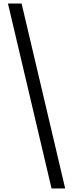

<svg xmlns="http://www.w3.org/2000/svg" viewBox="-20 -820 413 1084"><path d="M271 244H348L102 -800H25Z"/></svg>

Font: Noto Serif Malayalam ExtraBold
Style: Regular
Weight: 800
Designer: Indian type Foundry, Jelle Bosma, Monotype Design Team
Foundry: Monotype Imaging Inc.
Version: Version 2.104